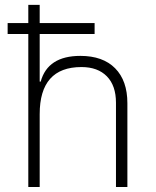

<svg xmlns="http://www.w3.org/2000/svg" viewBox="-20 -752 626 772"><path d="M10.7 -615.2V-659.2H93.8V-732.4H139.6V-659.2H360.4V-615.2H139.6V-423.8H143.6Q171.9 -527.3 303.2 -527.3Q393.6 -527.3 442.9 -477.5Q492.2 -427.7 492.2 -336.9V0H446.3V-338.9Q446.3 -407.7 409.7 -445.1Q373 -482.4 307.6 -482.4Q139.6 -482.4 139.6 -293V0H93.8V-615.2Z"/></svg>

Font: Cascadia Code ExtraLight
Style: Regular
Weight: 200
Monospace: yes
Designer: Aaron Bell
Foundry: Saja Typeworks
Version: Version 2407.024; ttfautohint (v1.8.4)